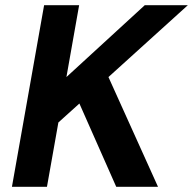

<svg xmlns="http://www.w3.org/2000/svg" viewBox="-20 -720 744 740"><path d="M26 0 150 -700H285L236 -423L538 -700H704L398 -423L589 0H428L286 -321L205 -248L161 0Z"/></svg>

Font: DM Sans 12pt
Style: Bold Italic
Weight: 700
Italic angle: -10°
Version: Version 4.004;gftools[0.9.30]